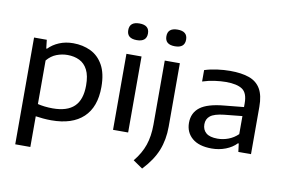

<svg xmlns="http://www.w3.org/2000/svg" viewBox="-97 -946 2000 1352"><g transform="rotate(10 903.0 -270.5)"><path d="M83 220V-543.5H174L181 -482H186.5Q218 -514.5 263 -533.2Q308 -552 362.5 -552Q431.5 -552 487.8 -525Q544 -498 577.2 -438.5Q610.5 -379 610.5 -282.5Q610.5 -139 531.5 -64.8Q452.5 9.5 303.5 9.5Q273 9.5 244 6.8Q215 4 191 0.5V220ZM298.5 -75Q401.5 -75 452 -123.8Q502.5 -172.5 502.5 -274.5Q502.5 -344.5 481.2 -385.8Q460 -427 422.8 -445.2Q385.5 -463.5 337 -463.5Q297.5 -463.5 259 -448.8Q220.5 -434 191 -398.5V-87Q213 -81.5 241 -78.2Q269 -75 298.5 -75Z M743.5 0V-543.5H851.5V0ZM797.5 -651Q727 -651 727 -710.5Q727 -770 797.5 -770Q868 -770 868 -710.5Q868 -651 797.5 -651Z M992.5 233 924 186Q973.5 126 995.5 61.8Q1017.5 -2.5 1017.5 -85.5V-543.5H1125.5V-90Q1125.5 3.5 1094.8 80.5Q1064 157.5 992.5 233ZM1069.5 -655Q999 -655 999 -714.5Q999 -774 1069.5 -774Q1140 -774 1140 -714.5Q1140 -655 1069.5 -655Z M1449.5 9Q1358 9 1309.8 -32.5Q1261.5 -74 1261.5 -142Q1261.5 -213.5 1314.5 -253.8Q1367.5 -294 1487 -304.5L1624 -318V-345Q1624 -418.5 1586 -444.2Q1548 -470 1469 -470Q1433.5 -470 1389.2 -464Q1345 -458 1302 -444V-525.5Q1343 -539 1391.8 -545.5Q1440.5 -552 1484 -552Q1566.5 -552 1621 -532.5Q1675.5 -513 1702.8 -466.2Q1730 -419.5 1730 -338.5V0H1639.5L1632 -59H1626Q1595.5 -27 1548.8 -9Q1502 9 1449.5 9ZM1370 -150.5Q1370 -111.5 1396.2 -89Q1422.5 -66.5 1478 -66.5Q1517.5 -66.5 1555.5 -80.8Q1593.5 -95 1624 -124.5V-253.5L1495 -240.5Q1426.5 -233 1398.2 -211Q1370 -189 1370 -150.5Z"/></g></svg>

Font: Encode Sans Expanded Medium
Style: Regular
Weight: 500
Width: 7
Designer: Multiple Designers
Foundry: Impallari Type
Version: Version 3.000; ttfautohint (v1.8.3) -l 8 -r 50 -G 200 -x 14 